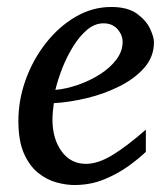

<svg xmlns="http://www.w3.org/2000/svg" viewBox="-20 -513 474 545"><path d="M417 -393.1Q417 -352.1 389.9 -321Q362.8 -290 319.6 -268.3Q276.4 -246.6 227.1 -234.6Q177.7 -222.7 132.8 -220.2Q131.3 -210.4 130.1 -196.8Q128.9 -183.1 128.9 -173.8Q128.9 -119.1 154.8 -83.5Q180.7 -47.9 224.1 -47.9Q257.8 -47.9 298.6 -72.5Q339.4 -97.2 394 -145V-82Q375.5 -64 345.2 -42Q314.9 -20 275.9 -3.9Q236.8 12.2 190.9 12.2Q168 12.2 140.6 4.9Q113.3 -2.4 88.6 -22Q64 -41.5 48.1 -77.1Q32.2 -112.8 32.2 -169.9Q32.2 -229.5 53 -286.9Q73.7 -344.2 110.4 -390.9Q147 -437.5 194.6 -465.3Q242.2 -493.2 295.9 -493.2Q342.3 -493.2 368.7 -474.1Q395 -455.1 406 -431.4Q417 -407.7 417 -393.1ZM328.1 -394Q328.1 -413.6 313.5 -430.2Q298.8 -446.8 273.9 -446.8Q249 -446.8 227.3 -428.5Q205.6 -410.2 187.5 -380.9Q169.4 -351.6 156.7 -319.1Q144 -286.6 137.2 -257.8Q168.9 -260.7 202.4 -272.5Q235.8 -284.2 264.4 -302.5Q293 -320.8 310.5 -344.2Q328.1 -367.7 328.1 -394Z"/></svg>

Font: Charis
Style: Italic
Weight: 400
Italic angle: -11°
Designer: Walt Agee, Miriam Martin, Annie Olsen, Victor Gaultney, Lorna Priest, Alan Ward, Bob Hallissy, Martin Hosken, Sharon Cor
Foundry: SIL Global
Version: Version 7.000